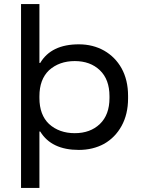

<svg xmlns="http://www.w3.org/2000/svg" viewBox="-20 -720 690 940"><path d="M173 -412H177Q231 -503 366 -503Q435 -503 490 -472Q544 -441 575 -386Q607 -328 607 -251V-238Q607 -161 575 -103Q544 -47 490 -16Q435 14 366 14Q232 14 177 -76H173V200H83V-700H173ZM220 -113Q270 -68 346 -68Q422 -68 469 -113Q516 -158 516 -240V-249Q516 -331 469 -376Q422 -421 346 -421Q270 -421 220 -376Q173 -331 173 -249V-240Q173 -158 220 -113Z"/></svg>

Font: Rilu
Style: Bold
Weight: 500
Designer: Alí Sinisterra
Foundry: Alí Sinisterra
Version: ""